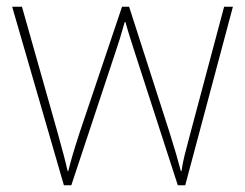

<svg xmlns="http://www.w3.org/2000/svg" viewBox="-20 -547 725 568"><path d="M380 -388 506 1H528L669 -527H643L544 -156C529 -99 521 -72 517 -41H515C507 -72 497 -106 481 -157L362 -527H341L216 -156C196 -95 190 -72 182 -41H180C173 -72 167 -95 150 -156L45 -527H16L169 1H191L320 -388C331 -420 339 -446 349 -482H351C361 -446 369 -423 380 -388Z"/></svg>

Font: Noto Kufi Arabic Thin
Style: Regular
Weight: 100
Designer: Monotype Design Team, David Williams, Khaled Hosny
Foundry: Google LLC
Version: Version 2.109